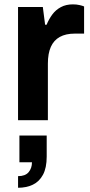

<svg xmlns="http://www.w3.org/2000/svg" viewBox="-20 -559 420 893"><path d="M63.9 0V-526.4H179.2L189.8 -444.1H196.8Q207.5 -470.2 223.3 -491.6Q239.1 -513 263 -525.8Q286.8 -538.7 319.2 -538.7Q336 -538.7 350.1 -535.4Q364.1 -532.2 371.1 -529V-402.7H328.3Q286 -402.7 258.2 -387.3Q230.4 -371.9 216.5 -341.1Q202.7 -310.2 202.7 -263.2V0ZM64 314.3V260.3Q97.7 260.3 113.2 241.7Q128.7 223 128.7 195.6H70.3V71.4H197.2V169.3Q197.2 221.5 180 253.6Q162.7 285.7 132.8 300Q102.8 314.3 64 314.3Z"/></svg>

Font: Archivo Variable SemiBold
Style: Regular
Weight: 600
Designer: Hector Gatti
Foundry: Omnibus-Type
Version: Version 2.001